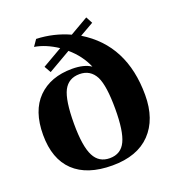

<svg xmlns="http://www.w3.org/2000/svg" viewBox="-118 -713 744 818"><g transform="rotate(-20 253.5 -304.5)"><path d="M254 11Q140 11 80 -46Q20 -103 20 -212Q20 -321 77 -378Q134 -435 232 -435Q286 -435 317 -414Q294 -469 244 -512L142 -453L125 -483L215 -535Q162 -570 112 -578L132 -607Q211 -604 281 -572L364 -620L380 -590L317 -554Q487 -451 487 -224Q487 -114 427 -51.5Q367 11 254 11ZM254 -22Q305 -22 326 -67Q347 -111 347 -212Q347 -316 326 -359Q303 -403 254 -403Q204 -403 182 -361Q160 -318 160 -212Q160 -109 183 -65Q205 -22 254 -22Z"/></g></svg>

Font: UnnaBold
Style: Bold
Weight: 700
Designer: Jorge de Buen Unna
Foundry: Omnibus-Type
Version: Version 2.008;hotconv 1.0.109;makeotfexe 2.5.65596